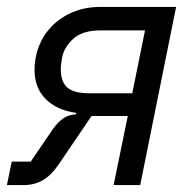

<svg xmlns="http://www.w3.org/2000/svg" viewBox="-23 -536 566 556"><path d="M-3 0 11 -68H66L130 -162Q144 -182 160 -193Q176 -204 197 -205L198 -209Q141 -217 109 -249.5Q77 -282 77 -334Q77 -369 89.5 -401.5Q102 -434 126.5 -459.5Q151 -485 187 -500.5Q223 -516 269 -516H487L383 0H306L347 -200H242L147 -60Q126 -29 101.5 -14.5Q77 0 45 0ZM397 -448H269Q216 -448 189.5 -424Q163 -400 157 -370Q156 -363 154.5 -354Q153 -345 153 -336Q153 -299 172 -282.5Q191 -266 234 -266H360Z"/></svg>

Font: IBM Plex Sans
Style: Italic
Weight: 400
Italic angle: -11.31°
Designer: Mike Abbink, Paul van der Laan, Pieter van Rosmalen
Foundry: Bold Monday
Version: Version 3.201